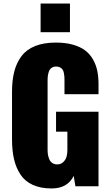

<svg xmlns="http://www.w3.org/2000/svg" viewBox="-20 -1066 635 1099"><path d="M212.4 -881.8V-1045.9H380.4V-881.8ZM275.4 12.7Q212.4 12.7 167.5 -7.8Q122.6 -28.3 97.2 -66.9Q71.8 -105.5 60.3 -154.8Q48.8 -204.1 48.8 -268.6V-541Q48.8 -606.9 61.8 -657Q74.7 -707 103.3 -744.9Q131.8 -782.7 181.2 -802.5Q230.5 -822.3 299.8 -822.3Q355 -822.3 397.2 -810.3Q439.5 -798.3 466.8 -777.8Q494.1 -757.3 511.7 -726.8Q529.3 -696.3 536.6 -661.6Q543.9 -627 543.9 -585V-526.9H349.1V-604.5Q349.1 -618.2 348.6 -626.7Q348.1 -635.3 345.7 -647.7Q343.3 -660.2 338.6 -667.2Q334 -674.3 324.7 -679.7Q315.4 -685.1 302.2 -685.1Q286.1 -685.1 275.4 -677.7Q264.6 -670.4 260 -657Q255.4 -643.6 253.9 -631.6Q252.4 -619.6 252.4 -603.5V-206.5Q252.4 -191.4 254.9 -178.5Q257.3 -165.5 262.9 -152.8Q268.6 -140.1 280 -132.6Q291.5 -125 307.6 -125Q328.6 -125 342.5 -138.7Q356.4 -152.3 361.1 -169.7Q365.7 -187 365.7 -207V-312.5H300.8V-426.3H543.9V0H411.6L401.9 -59.1Q366.2 12.7 275.4 12.7Z"/></svg>

Font: Oswald
Style: Heavy
Weight: 800
Designer: Vernon Adams
Foundry: Vernon Adams
Version: 3.0; ttfautohint (v0.95) -l 8 -r 50 -G 200 -x 0 -w "G" -W -c